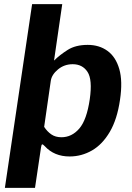

<svg xmlns="http://www.w3.org/2000/svg" viewBox="-20 -743 635 924"><path d="M3.5 161 134.5 -723H279.5L240 -451.5Q268 -479 306 -503Q344 -527 402 -527Q457.5 -527 497.2 -498.2Q537 -469.5 554 -411Q571 -352.5 557.5 -262.5Q544 -169 508.5 -108.5Q473 -48 422.8 -19Q372.5 10 315 10Q241 10 195.5 -39.5Q186.5 -49 183 -48.2Q179.5 -47.5 177.5 -34L148.5 161ZM275.5 -82.5Q325.5 -82.5 361.5 -124.2Q397.5 -166 412 -265.5Q425.5 -360 401.2 -397Q377 -434 330 -434Q289.5 -434 259.2 -409Q229 -384 224.5 -354.5L192.5 -132.5Q207 -110 227 -96.2Q247 -82.5 275.5 -82.5Z"/></svg>

Font: Public Sans
Style: Bold Italic
Weight: 700
Italic angle: -8°
Designer: The Public Sans project authors (U.S. Web Design System). Libre Franklin designed by Pablo Impallari and Rodrigo Fuenzal
Version: Version 1.008; ttfautohint (v1.8.1) -l 8 -r 50 -G 200 -x 14 